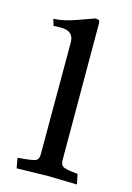

<svg xmlns="http://www.w3.org/2000/svg" viewBox="-109 -750 558 809"><g transform="rotate(15 170.0 -345.0)"><path d="M310 3 183 0Q179 0 47 3L39 -41Q102 -46 116 -52Q130 -58 130 -80V-568Q130 -594 116 -606Q102 -618 75 -618Q49 -618 42 -617L33 -646Q74 -646 137 -669L204 -693Q216 -692 220 -690Q224 -688 224 -677L225 -80Q225 -59 239 -52Q253 -45 301 -41Z"/></g></svg>

Font: Lusitana
Style: Regular
Weight: 400
Designer: Ana Paula Megda
Foundry: Ana Paula Megda
Version: Version 1.001; ttfautohint (v1.4.1)